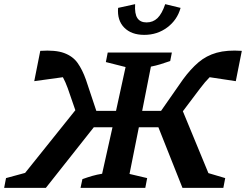

<svg xmlns="http://www.w3.org/2000/svg" viewBox="-48 -905 1185 925"><path d="M173 0H-28L-19 -47L73 -72L315 -374L278 -481Q267 -511 255 -533L117 -514L146 -660Q219 -665 261 -649.5Q303 -634 326 -601.5Q349 -569 366 -521L416 -371H511L557 -582L462 -606L471 -652H780L772 -611Q746 -602 725 -595.5Q704 -589 679 -584L637 -371H728L834 -523Q870 -572 908 -604.5Q946 -637 996 -651Q1046 -665 1117 -660L1088 -514L962 -533Q940 -511 916 -479L833 -369L956 -71L1037 -47L1028 0H831L715 -292H621L576 -67L661 -47L652 0H340L349 -42Q374 -51 396.5 -57.5Q419 -64 444 -68L494 -292H404ZM647 -737Q585 -737 550.5 -772Q516 -807 521 -867L603 -885Q600 -838 614 -817.5Q628 -797 658 -797Q689 -797 710.5 -817.5Q732 -838 748 -885L822 -867Q806 -809 758 -773Q710 -737 647 -737Z"/></svg>

Font: Piazzolla SC SemiBold
Style: Italic
Weight: 600
Italic angle: -11.3°
Designer: Juan Pablo del Peral
Foundry: Huerta Tipografica
Version: Version 1.330